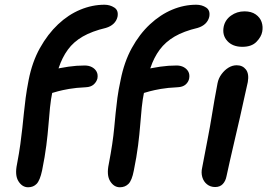

<svg xmlns="http://www.w3.org/2000/svg" viewBox="-20 -780 1131 812"><path d="M99 12Q74 12 58 -13.5Q42 -39 52 -86Q61 -133 66 -170Q71 -207 74.5 -239Q78 -271 81 -301.5Q84 -332 88.5 -366Q93 -400 101 -441Q116 -518 149 -577Q182 -636 225.5 -677Q269 -718 319.5 -739Q370 -760 422 -760Q445 -760 463.5 -748Q482 -736 477 -709Q473 -692 460.5 -680Q448 -668 428 -662Q369 -648 330 -625.5Q291 -603 267 -570Q243 -537 228.5 -493.5Q214 -450 202 -394Q195 -360 191.5 -325.5Q188 -291 185 -252Q182 -213 176 -165.5Q170 -118 158 -59Q149 -17 135 -2.5Q121 12 99 12ZM171 -381Q152 -381 139.5 -391.5Q127 -402 131 -419Q136 -441 153 -458.5Q170 -476 197 -484Q235 -493 269.5 -498Q304 -503 338 -503Q356 -503 369 -496Q382 -489 388.5 -477Q395 -465 392 -448Q388 -433 376 -422.5Q364 -412 343 -411Q301 -409 272.5 -404Q244 -399 225.5 -394Q207 -389 194 -385Q181 -381 171 -381ZM487 12Q462 12 446 -13.5Q430 -39 440 -86Q449 -133 454.5 -170Q460 -207 463 -239Q466 -271 469 -301.5Q472 -332 476.5 -366Q481 -400 490 -441Q505 -518 537.5 -577Q570 -636 614 -677Q658 -718 708 -739Q758 -760 810 -760Q834 -760 852 -748Q870 -736 865 -709Q861 -692 848.5 -680Q836 -668 816 -662Q757 -648 718.5 -625.5Q680 -603 655.5 -570Q631 -537 616.5 -493.5Q602 -450 590 -394Q583 -360 579.5 -325.5Q576 -291 573 -252Q570 -213 564 -165.5Q558 -118 546 -59Q538 -17 523.5 -2.5Q509 12 487 12ZM559 -381Q540 -381 528 -391.5Q516 -402 519 -419Q524 -441 541 -458.5Q558 -476 585 -484Q623 -493 657.5 -498Q692 -503 727 -503Q744 -503 757 -496Q770 -489 776.5 -477Q783 -465 780 -448Q777 -433 765 -422.5Q753 -412 731 -411Q689 -409 660.5 -404Q632 -399 613.5 -394Q595 -389 582 -385Q569 -381 559 -381ZM890 11Q870 11 855.5 -0.5Q841 -12 835.5 -31Q830 -50 835 -71Q849 -145 859 -196.5Q869 -248 875 -286Q881 -324 887 -357.5Q893 -391 900 -428Q904 -449 917 -466.5Q930 -484 946.5 -494Q963 -504 981 -504Q1006 -504 1020 -486Q1034 -468 1028 -433Q1023 -412 1014.5 -372.5Q1006 -333 995 -284.5Q984 -236 972.5 -187.5Q961 -139 952 -98.5Q943 -58 938 -35Q934 -14 922 -1.5Q910 11 890 11ZM1005 -582Q964 -582 941.5 -606.5Q919 -631 926 -667Q932 -696 957 -714Q982 -732 1014 -732Q1043 -732 1061.5 -719Q1080 -706 1086.5 -686.5Q1093 -667 1089 -646Q1085 -624 1064.5 -603Q1044 -582 1005 -582Z"/></svg>

Font: Shantell Sans Medium
Style: Italic
Weight: 500
Italic angle: -11°
Designer: Stephen Nixon, Anya Danilova, Shantell Martin
Foundry: Arrow Type
Version: Version 1.011;[c5ecc13dd]